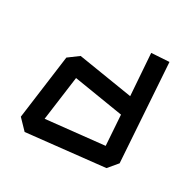

<svg xmlns="http://www.w3.org/2000/svg" viewBox="-142 -768 892 896"><g transform="rotate(30 304.0 -319.5)"><path d="M101 -9 50 -62 96 -407 150 -447 444 -400 428 -624 523 -630 558 -104 516 -54ZM151 -109 461 -142 450 -304 183 -347Z"/></g></svg>

Font: ZCOOL KuaiLe
Style: Regular
Weight: 400
Designer: Lui Bingke
Foundry: ZCOOL
Version: Version 3.51;August 12, 2021;FontCreator 13.0.0.2613 64-bit